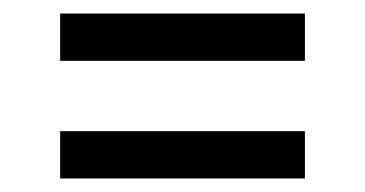

<svg xmlns="http://www.w3.org/2000/svg" viewBox="-20 -482 540 284"><path d="M431 -392H69V-462H431ZM69 -218V-288H431V-218Z"/></svg>

Font: Iosevka Gothic
Style: Regular
Weight: 400
Monospace: yes
Designer: Belleve Invis
Foundry: Belleve Invis
Version: Version 15.5.1; ttfautohint (v1.8.4)